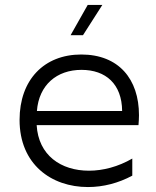

<svg xmlns="http://www.w3.org/2000/svg" viewBox="-20 -750 630 775"><path d="M335 5C397 5 458 -11 514 -41V-110C457 -77 396 -61 339 -61C226 -61 135 -123 128 -245H539C540 -259 541 -272 541 -285C541 -431 459 -530 308 -530C158 -530 59 -428 59 -266C59 -87 187 5 335 5ZM473 -302H129C137 -407 209 -468 309 -468C407 -468 472 -411 473 -302ZM265 -608H315L393 -730H334Z"/></svg>

Font: Chess Sans
Style: Regular
Weight: 400
Designer: Wolf Bōese
Foundry: Wolf Bōese
Version: Version 7.223;Glyphs 3.3 (3306)